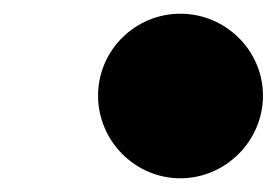

<svg xmlns="http://www.w3.org/2000/svg" viewBox="-20 -600 404 280"><path d="M123 -460.5C123 -394.5 177 -340 243 -340C309 -340 363.5 -394.5 363.5 -460.5C363.5 -526.5 309 -580 243 -580C177 -580 123 -526.5 123 -460.5Z"/></svg>

Font: Bodoni* 24pt Fatface
Style: Italic
Weight: 900
Italic angle: -13°
Version: Version 2.3